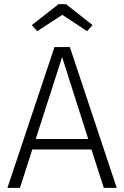

<svg xmlns="http://www.w3.org/2000/svg" viewBox="-20 -914 605 934"><path d="M409.2 -237.8 282.2 -636.2 153.8 -237.8ZM424.8 -187H137.2L77.1 0H16.1L245.1 -685.1H319.8L547.9 0H484.9ZM161.1 -762.2 134.8 -792 265.1 -894H300.8L430.2 -792L403.8 -762.2L283.2 -841.8Z"/></svg>

Font: FiraSans-Light
Style: Regular
Weight: 300
Designer: Carrois Corporate & Edenspiekermann AG
Foundry: Carrois Corporate GbR & Edenspiekermann AG
Version: Version 3.106;PS 003.106;hotconv 1.0.70;makeotf.lib2.5.58329